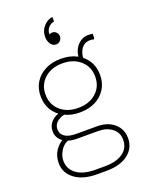

<svg xmlns="http://www.w3.org/2000/svg" viewBox="-172 -828 850 1111"><g transform="rotate(-20 253.0 -272.0)"><path d="M227 200Q140 200 90 162Q40 124 40 64Q40 18 63.5 -15Q87 -48 119 -62L153 -47Q113 -37 91.5 -5Q70 27 70 59Q70 111 111 141.5Q152 172 227 172H286Q356 172 396.5 143.5Q437 115 437 63Q437 19 403.5 -7Q370 -33 319 -33H188Q152 -33 125.5 -44Q99 -55 84.5 -75Q70 -95 70 -121Q70 -156 92.5 -179.5Q115 -203 151 -211L181 -192Q147 -188 123.5 -170Q100 -152 100 -124Q100 -93 124 -77Q148 -61 192 -61H322Q387 -61 427 -26Q467 9 467 64Q467 126 418 163Q369 200 286 200ZM257 -170Q203 -170 161.5 -191Q120 -212 97 -249Q74 -286 74 -335Q74 -384 97 -421Q120 -458 161.5 -479Q203 -500 257 -500Q312 -500 353 -479Q394 -458 417 -421Q440 -384 440 -335Q440 -286 417 -249Q394 -212 353 -191Q312 -170 257 -170ZM257 -198Q325 -198 367.5 -236Q410 -274 410 -335Q410 -396 367.5 -434Q325 -472 257 -472Q189 -472 146.5 -434Q104 -396 104 -335Q104 -274 146.5 -236Q189 -198 257 -198ZM381 -452 358 -468Q358 -496 370.5 -520.5Q383 -545 404.5 -560Q426 -575 452 -575Q461 -575 469 -574.5Q477 -574 481 -572V-550L477 -540Q467 -543 453 -543Q419 -543 400 -516.5Q381 -490 381 -452ZM295 -744V-716Q273 -712 259 -696Q245 -680 245 -657Q245 -643 248 -634L237 -627Q234 -630 234 -635Q234 -641 237.5 -646.5Q241 -652 248 -656Q255 -660 263 -660Q277 -660 287.5 -649.5Q298 -639 298 -624Q298 -610 288 -598.5Q278 -587 261 -587Q242 -587 229 -605Q216 -623 216 -650Q216 -674 226.5 -694Q237 -714 255 -727.5Q273 -741 295 -744Z"/></g></svg>

Font: Fustat ExtraLight
Style: Regular
Weight: 250
Designer: Mohamed Gaber, Khaled Hosny, Laura Garcia Mut
Foundry: Kief Type Foundry, Alif Type Foundry, Hard Type Foundry
Version: Version 1.007